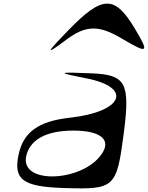

<svg xmlns="http://www.w3.org/2000/svg" viewBox="-20 -1041 819 1063"><path d="M83 -185C53 -46 107 -7 335 0C616 9 626 0 666 -309C701 -583 676 -627 488 -635C296 -643 291 -640 455 -608C718 -557 663 -422 365 -389C193 -370 109 -309 83 -185ZM125 -176C145 -268 236 -318 386 -318C527 -318 590 -274 552 -203C460 -35 90 -12 125 -176ZM347 -821C455 -902 527 -903 652 -829C801 -741 808 -746 727 -882C615 -1069 547 -1068 359 -874C231 -742 229 -733 347 -821Z"/></svg>

Font: Venom Sans
Style: Obl
Weight: 400
Version: Version 1.001